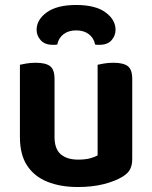

<svg xmlns="http://www.w3.org/2000/svg" viewBox="-20 -736 611 771"><path d="M60 -185V-259H199V-186Q199 -138 224 -116.5Q249 -95 294 -95Q323 -95 342.5 -100.5Q362 -106 372 -112V-259H511V-97Q511 -73 502.5 -56.5Q494 -40 473 -27Q442 -8 396 3.5Q350 15 293 15Q223 15 170.5 -6Q118 -27 89 -71Q60 -115 60 -185ZM511 -213H372V-476Q381 -478 398 -481Q415 -484 435 -484Q475 -484 493 -470.5Q511 -457 511 -419ZM199 -213H60V-476Q69 -478 86 -481Q103 -484 123 -484Q163 -484 181 -470.5Q199 -457 199 -419ZM286 -614Q255 -614 235 -598.5Q215 -583 210 -557Q205 -556 201 -556Q197 -556 192 -556Q160 -556 143.5 -574.5Q127 -593 127 -616Q127 -657 168 -686.5Q209 -716 286 -716Q363 -716 403.5 -686.5Q444 -657 444 -616Q444 -593 428 -574.5Q412 -556 379 -556Q375 -556 370.5 -556Q366 -556 362 -557Q357 -583 337 -598.5Q317 -614 286 -614Z"/></svg>

Font: BalooTamma2Bold
Style: Bold
Weight: 700
Designer: Divya Kowshik, Shuchita Grover and Ek Type
Foundry: Ek Type
Version: Version 1.700